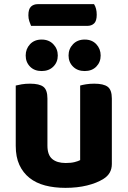

<svg xmlns="http://www.w3.org/2000/svg" viewBox="-20 -892 616 927"><path d="M130 -767Q126 -776 121.5 -789.5Q117 -803 117 -818Q117 -848 129.5 -860Q142 -872 163 -872H434Q447 -852 447 -821Q447 -791 434.5 -779Q422 -767 401 -767ZM520 -100Q520 -53 479 -28Q447 -8 400 3.5Q353 15 296 15Q242 15 198 3.5Q154 -8 122.5 -33Q91 -58 73.5 -96Q56 -134 56 -188V-479Q67 -482 85 -485Q103 -488 125 -488Q170 -488 189.5 -473Q209 -458 209 -416V-189Q209 -144 232 -124.5Q255 -105 297 -105Q323 -105 340.5 -109.5Q358 -114 367 -119V-479Q377 -482 395 -485Q413 -488 435 -488Q480 -488 500 -473Q520 -458 520 -416ZM259 -624Q259 -592 237.5 -570.5Q216 -549 181 -549Q146 -549 125 -570.5Q104 -592 104 -624Q104 -656 125 -678.5Q146 -701 181 -701Q216 -701 237.5 -678.5Q259 -656 259 -624ZM466 -624Q466 -592 445 -570.5Q424 -549 389 -549Q354 -549 332.5 -570.5Q311 -592 311 -624Q311 -656 332.5 -678.5Q354 -701 389 -701Q424 -701 445 -678.5Q466 -656 466 -624Z"/></svg>

Font: Baloo Chettan 2
Style: Bold
Weight: 700
Designer: Maithili Shingre, Unnati Kotecha and Ek Type
Foundry: Ek Type
Version: Version 1.640;hotconv 1.0.111;makeotfexe 2.5.65597; ttfautoh